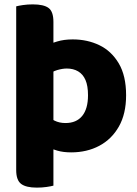

<svg xmlns="http://www.w3.org/2000/svg" viewBox="-20 -681 627 877"><path d="M54 -55H224V-581Q224 -628 202 -644.5Q180 -661 130 -661Q106 -661 85.5 -658Q65 -655 54 -652ZM305 15Q377 15 433.5 -15Q490 -45 523 -103Q556 -161 556 -246Q556 -335 522.5 -391.5Q489 -448 434 -474.5Q379 -501 312 -501Q272 -501 241 -491.5Q210 -482 190 -474V-332Q217 -354 241.5 -361Q266 -368 285 -368Q315 -368 337 -355Q359 -342 370.5 -315.5Q382 -289 382 -246Q382 -184 355.5 -151.5Q329 -119 279 -119Q251 -119 229 -130Q207 -141 190 -154V-12Q214 -1 241.5 7Q269 15 305 15ZM224 -96H54V96Q54 142 76.5 159Q99 176 148 176Q172 176 192.5 173Q213 170 224 167Z"/></svg>

Font: Baloo Bhaijaan 2 ExtraBold
Style: Regular
Weight: 800
Designer: Sanskriti Dholi, Noopur Datye and Ek Type
Foundry: Ek Type
Version: Version 1.701